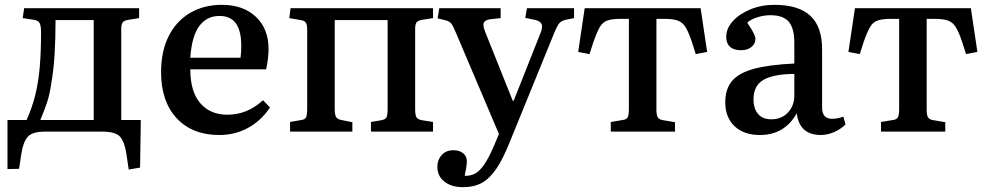

<svg xmlns="http://www.w3.org/2000/svg" viewBox="-20 -545 4094 795"><path d="M513 157 503 90Q496 43 477.5 21.5Q459 0 403 0H166Q113 0 94.5 22Q76 44 69 88L59 154L11 155V-48H90Q113 -99 126 -151.5Q139 -204 144.5 -266.5Q150 -329 150 -410Q150 -437 144.5 -448.5Q139 -460 121 -463L74 -470L80 -511H556V-470L512 -463Q493 -460 487.5 -451.5Q482 -443 482 -425V-48H563L560 149ZM147 -48H368V-462H210Q210 -385 206 -319.5Q202 -254 192 -198Q186 -155 175.5 -123Q165 -91 147 -48Z M888 14Q776 14 711.5 -55.5Q647 -125 647 -246Q647 -333 678.5 -395.5Q710 -458 767 -491.5Q824 -525 899 -525Q987 -525 1039.5 -475.5Q1092 -426 1092 -342Q1092 -304 1082 -258H768Q768 -165 809.5 -117.5Q851 -70 921 -70Q962 -70 998.5 -84.5Q1035 -99 1069 -130L1098 -100Q1061 -45 1007 -15.5Q953 14 888 14ZM768 -306H976Q979 -327 979 -354Q979 -418 956.5 -448.5Q934 -479 889 -479Q836 -479 805 -437Q774 -395 768 -306Z M1181 0V-40L1227 -48Q1243 -50 1247.5 -59.5Q1252 -69 1252 -98V-421Q1252 -443 1246 -451.5Q1240 -460 1224 -462L1178 -470L1183 -511H1773V-470L1728 -463Q1711 -460 1705 -452.5Q1699 -445 1699 -425V-93Q1699 -68 1704.5 -59Q1710 -50 1729 -47L1773 -40V0H1516V-40L1558 -47Q1575 -50 1580 -58.5Q1585 -67 1585 -95V-462H1366V-94Q1366 -70 1371.5 -60.5Q1377 -51 1394 -48L1439 -39V0Z M1898 230Q1849 230 1820 207Q1791 184 1791 146Q1791 117 1809 97Q1827 77 1857 77Q1882 77 1897 89Q1912 101 1913 120Q1914 136 1904 183Q1926 184 1945.5 174.5Q1965 165 1984.5 137Q2004 109 2026 57L2046 10L1868 -409Q1856 -438 1848.5 -447.5Q1841 -457 1825 -461L1792 -469L1799 -511H2053V-470L2008 -465Q1989 -462 1983.5 -451.5Q1978 -441 1989 -413L2103 -128H2107L2218 -408Q2228 -433 2222.5 -445.5Q2217 -458 2194 -463L2155 -471L2162 -511H2357V-470L2322 -463Q2305 -459 2296.5 -449.5Q2288 -440 2275 -409L2092 40Q2063 113 2035 154Q2007 195 1974.5 212.5Q1942 230 1898 230Z M2509 0V-40L2558 -48Q2574 -50 2579 -59.5Q2584 -69 2584 -96V-467H2551Q2514 -467 2494.5 -460Q2475 -453 2463 -432Q2451 -411 2437 -371L2421 -321L2374 -330L2401 -511H2881L2908 -330L2861 -321L2844 -374Q2831 -412 2819 -432Q2807 -452 2787 -459.5Q2767 -467 2731 -467H2698V-91Q2698 -69 2703 -60Q2708 -51 2722 -48L2775 -39V0Z M3126 14Q3060 14 3021.5 -22.5Q2983 -59 2983 -121Q2983 -176 3011 -209.5Q3039 -243 3101.5 -260Q3164 -277 3269 -282V-368Q3269 -428 3246 -455Q3223 -482 3170 -482Q3142 -482 3114.5 -473Q3087 -464 3074 -451Q3092 -425 3100 -409Q3108 -393 3108 -384Q3108 -364 3091.5 -350.5Q3075 -337 3048 -337Q3018 -337 3002.5 -351.5Q2987 -366 2987 -392Q2987 -427 3014 -457Q3041 -487 3086.5 -506Q3132 -525 3187 -525Q3286 -525 3335 -480Q3384 -435 3384 -341V-99Q3384 -53 3426 -53Q3447 -53 3472 -62L3481 -30Q3460 -9 3432.5 2.5Q3405 14 3379 14Q3290 14 3279 -76Q3229 14 3126 14ZM3174 -51Q3216 -51 3242.5 -79Q3269 -107 3269 -150V-239Q3181 -238 3140.5 -214Q3100 -190 3100 -134Q3100 -95 3119 -73Q3138 -51 3174 -51Z M3628 0V-40L3677 -48Q3693 -50 3698 -59.5Q3703 -69 3703 -96V-467H3670Q3633 -467 3613.5 -460Q3594 -453 3582 -432Q3570 -411 3556 -371L3540 -321L3493 -330L3520 -511H4000L4027 -330L3980 -321L3963 -374Q3950 -412 3938 -432Q3926 -452 3906 -459.5Q3886 -467 3850 -467H3817V-91Q3817 -69 3822 -60Q3827 -51 3841 -48L3894 -39V0Z"/></svg>

Font: Literata 36pt Medium
Style: Regular
Weight: 500
Designer: Latin by Veronika Burian and Jose Scaglione. Greek by Irene Vlachou. Cyrillic by Vera Evstafieva.
Foundry: TypeTogether
Version: Version 3.002